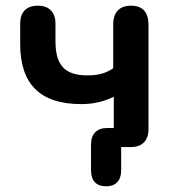

<svg xmlns="http://www.w3.org/2000/svg" viewBox="-20 -517 613 675"><path d="M353 138C386 138 406 119 406 82V0H441C480 0 502 -23 502 -63V-431C502 -474 481 -497 441 -497C400 -497 378 -474 378 -431V-277C352 -259 324 -252 288 -252C207 -252 175 -288 175 -373V-434C175 -475 152 -497 113 -497C73 -497 51 -475 51 -434V-362C51 -221 121 -151 266 -151C306 -151 344 -159 380 -177V-67H357C320 -67 300 -46 300 -9V82C300 119 319 138 353 138Z"/></svg>

Font: SN Pro SemiBold
Style: Regular
Weight: 600
Designer: Tobias Whetton
Foundry: Supernotes
Version: Version 1.003;Glyphs 3.3 (3324)